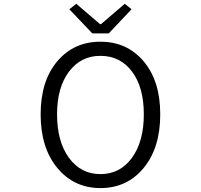

<svg xmlns="http://www.w3.org/2000/svg" viewBox="-20 -961 1040 994"><path d="M500 12.7Q363.3 12.7 276.9 -91.3Q190.4 -195.3 190.4 -369.1Q190.4 -542 276.4 -643.6Q362.3 -745.1 500 -745.1Q637.7 -745.1 723.6 -643.6Q809.6 -542 809.6 -369.1Q809.6 -195.3 723.6 -91.3Q637.7 12.7 500 12.7ZM724.6 -369.1Q724.6 -508.8 663.6 -590.3Q602.5 -671.9 500 -671.9Q398.4 -671.9 336.9 -589.8Q275.4 -507.8 275.4 -369.1Q275.4 -228.5 336.9 -144Q398.4 -59.6 500 -59.6Q601.6 -59.6 663.1 -144Q724.6 -228.5 724.6 -369.1ZM458 -788.1 338.9 -913.1 375 -941.4 498 -835.9H502.9L626 -941.4L661.1 -913.1L543 -788.1Z"/></svg>

Font: Gen Shin Gothic Monospace Normal
Style: Regular
Weight: 350
Designer: [Source Han Sans]
Ryoko NISHIZUKA  (kana & ideographs); Paul D. Hunt (Latin, Greek & Cyrillic); Wenlong ZHANG  (bopomofo
Version: Version 1.002.20150607